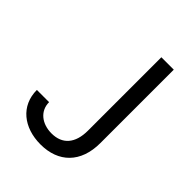

<svg xmlns="http://www.w3.org/2000/svg" viewBox="-209 -839 962 962"><g transform="rotate(45 271.5 -358.5)"><path d="M366.5 -727.3V-207.4C366.5 -116.8 323.2 -68.2 247.2 -68.2C177.9 -68.2 127.8 -108.7 127.8 -170.5H41.2C41.2 -58.6 127.8 9.9 247.2 9.9C373.6 9.9 454.5 -67.8 454.5 -207.4V-727.3Z"/></g></svg>

Font: Karasuma Gothic
Style: Regular
Weight: 400
Designer: Rasmus Andersson, Ryoko Nishizuka
Foundry: Genbu
Version: Version 1.00